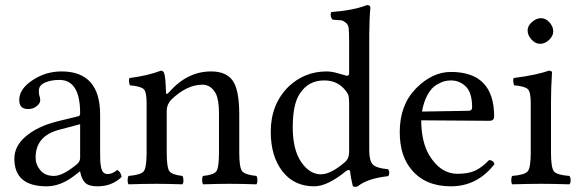

<svg xmlns="http://www.w3.org/2000/svg" viewBox="-20 -718 2262 750"><path d="M293 -232.9 213.9 -211.9Q118.7 -188 119.1 -102.1Q119.1 -75.2 137.5 -53Q155.8 -30.8 190.9 -30.8Q225.1 -30.8 278.8 -75.2Q293 -86.4 293 -101.1ZM293 -47.9H291L271 -32.2Q216.8 9.8 162.1 9.8Q36.1 9.8 36.1 -98.1Q36.1 -147.9 81.5 -186Q127 -224.1 201.2 -243.2L287.1 -264.2Q293 -266.1 293 -275.9Q293 -405.8 211.9 -405.8Q178.7 -405.8 155.3 -395.3Q131.8 -384.8 131.8 -363.8Q131.8 -349.6 133.8 -344.2Q136.7 -338.4 137.2 -326.2Q137.2 -314.9 123.5 -303.5Q109.9 -292 89.8 -292Q54.7 -292 55.2 -328.1Q55.2 -370.1 106.7 -404.5Q158.2 -439 220.2 -439Q371.1 -439 371.1 -270V-123Q371.1 -102.1 371.6 -90.1Q372.1 -78.1 375 -64Q377.9 -49.8 384.5 -43.9Q391.1 -38.1 400.9 -38.1Q418.9 -38.1 438 -54.2Q452.1 -46.4 455.1 -26.9Q417 10.3 359.9 9.8Q325.7 9.8 311.8 -5.1Q297.9 -20 293 -47.9Z M640.6 -357.9Q711.4 -439 804.7 -439Q861.8 -439 887.7 -404.8Q914.6 -368.7 914.6 -271V-122.1Q914.6 -63 926 -49.1Q937.5 -35.2 981.4 -30.8Q985.4 -25.9 985.4 -13.9Q985.4 -2 981.4 2Q921.4 0 875.5 0Q833.5 0 773.4 2Q769.5 -2.9 769.5 -14.9Q769.5 -26.9 773.4 -30.8Q814.5 -34.7 825 -48.8Q835.4 -63 835.4 -122.1V-273.9Q835.4 -327.1 823.7 -351.1Q804.7 -387.2 770.5 -387.2Q709.5 -387.2 648.4 -328.1Q631.3 -309.1 631.3 -286.1V-122.1Q631.3 -63 641.8 -49.1Q652.3 -35.2 692.4 -30.8Q696.3 -25.9 696.5 -13.9Q696.8 -2 692.4 2Q632.3 0 592.8 0Q543 0 482.4 2Q478.5 -2 478.5 -13.9Q478.5 -25.9 482.4 -30.8Q529.3 -34.7 541 -48.3Q552.7 -62 552.7 -122.1V-316.9Q552.7 -358.9 541.3 -369.9Q529.8 -380.9 487.3 -384.8Q481.4 -401.9 485.4 -413.1Q559.6 -422.9 608.4 -441.9Q616.2 -441.9 620.6 -434.1Q626.5 -421.9 628.4 -357.9Q628.4 -344.7 640.6 -357.9Z M1343.8 -124V-314Q1343.8 -336.9 1340.6 -346.4Q1337.4 -356 1326.7 -368.2Q1295.9 -404.3 1245.6 -403.8Q1185.5 -403.8 1152.3 -354Q1123.5 -313 1123.5 -221.2Q1123.5 -133.3 1156.5 -85.2Q1189.5 -37.1 1233.4 -37.1Q1272.5 -37.1 1327.6 -85Q1343.8 -99.1 1343.8 -124ZM1332.5 -50.3Q1259.3 9.8 1207.5 9.8Q1128.4 9.8 1083 -49.1Q1037.6 -107.9 1037.6 -203.1Q1037.6 -310.1 1106.4 -378.9Q1169.4 -439 1256.3 -439Q1271.5 -439 1289.6 -434.6Q1307.6 -430.2 1320.6 -426Q1333.5 -421.9 1334.5 -421.9Q1343.3 -421.9 1343.8 -431.2V-559.1Q1343.8 -591.3 1342 -607.2Q1340.3 -623 1329.3 -630.6Q1318.4 -638.2 1312.5 -638.7Q1306.6 -639.2 1279.3 -641.1Q1268.1 -652.3 1273.4 -670.9Q1362.3 -677.7 1413.6 -698.2Q1426.8 -698.2 1426.8 -688Q1422.9 -647.9 1422.4 -583V-129.9Q1422.4 -90.8 1436 -75.9Q1449.7 -61 1495.6 -57.1Q1500.5 -52.2 1500.5 -43.2Q1500.5 -34.2 1495.6 -29.8Q1415.5 -21 1377.4 9.8Q1368.7 13.7 1358.4 9.8Q1349.6 -25.4 1347.7 -48.8Q1346.7 -53.7 1341.6 -53.7Q1336.4 -53.7 1332.5 -50.3Z M1628.4 -282.2 1809.6 -285.2Q1824.7 -285.2 1824.2 -298.8Q1824.2 -356 1799.8 -379.9Q1775.4 -403.8 1741.2 -403.8Q1728 -403.8 1715.3 -400.4Q1702.6 -397 1684.1 -386Q1665.5 -375 1650.4 -348.1Q1635.3 -321.3 1628.4 -282.2ZM1890.6 -92.8Q1907.7 -91.8 1911.6 -77.1Q1844.7 9.8 1741.2 9.8Q1642.1 9.8 1588.4 -54.2Q1541.5 -108.4 1541.5 -202.1Q1541.5 -308.1 1605 -372.6Q1668.5 -437 1741.2 -437Q1910.2 -437 1910.2 -263.2Q1910.2 -246.1 1891.6 -246.1L1625.5 -248Q1625.5 -164.1 1657.2 -110.8Q1701.2 -39.1 1766.6 -39.1Q1808.6 -39.1 1835.2 -51Q1861.8 -63 1890.6 -92.8Z M2041 -599.1Q2041 -617.2 2058.1 -632.1Q2075.2 -647 2093.3 -647Q2112.3 -647 2126.7 -630.4Q2141.1 -613.8 2141.1 -595.2Q2141.1 -578.1 2125.2 -562.5Q2109.4 -546.9 2089.4 -546.9Q2071.3 -546.9 2056.2 -563.5Q2041 -580.1 2041 -599.1ZM2132.3 -122.1Q2132.3 -62 2144.3 -48.1Q2156.2 -34.2 2204.1 -30.8Q2209 -25.9 2209 -13.9Q2209 -2 2204.1 2Q2138.2 0 2093.3 0Q2047.4 0 1981 2Q1977.1 -2 1977.1 -13.9Q1977.1 -25.9 1981 -30.8Q2028.8 -34.7 2041 -48.3Q2053.2 -62 2053.2 -122.1V-316.9Q2053.2 -358.9 2041.7 -369.9Q2030.3 -380.9 1988.3 -384.8Q1982.4 -401.9 1986.3 -413.1Q2079.1 -425.3 2123 -441.9Q2136.2 -441.9 2136.2 -435.1Q2132.3 -371.1 2132.3 -321.3Z"/></svg>

Font: Linux Libertine O
Style: Regular
Weight: 400
Designer: Philipp H. Poll
Foundry: Philipp H. Poll
Version: Version 5.3.0